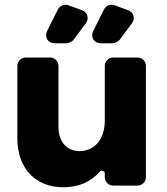

<svg xmlns="http://www.w3.org/2000/svg" viewBox="-20 -781 703 808"><path d="M289 -613 342 -684C356 -704 348 -730 325 -738L267 -759C251 -765 232 -757 224 -742L178 -650C166 -625 182 -599 209 -599H261C269 -599 285 -607 289 -613ZM403 -599H455C463 -599 479 -607 483 -613L536 -684C550 -704 542 -730 519 -738L461 -759C445 -765 426 -757 418 -742L372 -650C360 -625 376 -599 403 -599ZM559 -539H456C437 -539 421 -523 421 -504V-273C421 -200 382 -146 316 -145C261 -145 226 -184 226 -248V-504C226 -523 210 -539 191 -539H88C69 -539 53 -523 53 -504V-199C53 -73 129 7 246 7C310 7 362 -15 399 -58C406 -66 421 -62 421 -52V-35C421 -16 437 0 456 0H559C578 0 594 -16 594 -35V-504C594 -523 578 -539 559 -539Z"/></svg>

Font: Trueno
Style: RoundBd
Weight: 700
Designer: Julieta Ulanovsky, Jasper
Foundry: Julieta Ulanovsky, Cannot Into Space Fonts
Version: Version 3.001